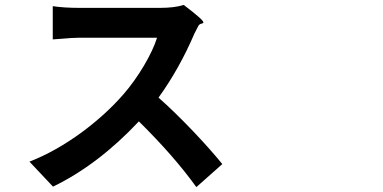

<svg xmlns="http://www.w3.org/2000/svg" viewBox="-20 -726 1540 773"><path d="M770.5 27.3Q680.7 -97.7 539.1 -237.3Q375 -62.5 193.4 25.4L98.6 -75.2Q204.1 -116.2 310.5 -194.3Q405.3 -264.6 475.6 -344.7Q521.5 -397.5 559.1 -460.9Q596.7 -524.4 612.3 -574.2H300.8Q274.4 -574.2 218.8 -569.3Q198.2 -567.4 192.4 -567.4V-701.2Q237.3 -694.3 300.8 -694.3H461.9H624Q682.6 -694.3 719.7 -706.1Q803.7 -642.6 798.8 -634.8Q796.9 -631.8 792 -630.9Q784.2 -629.9 779.3 -623Q773.4 -612.3 762.7 -590.8Q702.1 -449.2 618.2 -333Q681.6 -277.3 760.7 -194.3Q829.1 -122.1 875 -65.4Z"/></svg>

Font: Bpmf GenSeki Gothic B
Style: B
Weight: 700
Foundry: But Ko
Version: Version 1.320